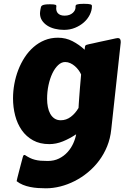

<svg xmlns="http://www.w3.org/2000/svg" viewBox="-20 -747 672 1029"><path d="M414.6 -348.1Q409.7 -359.4 401.1 -371.1Q392.6 -382.8 381.3 -392.6Q370.1 -402.3 356.9 -408.4Q343.8 -414.6 329.1 -414.6Q309.1 -414.6 291.5 -397.9Q273.9 -381.3 260.7 -353.8Q247.6 -326.2 240 -290.8Q232.4 -255.4 232.4 -217.3Q232.4 -193.8 236.6 -173.1Q240.7 -152.3 249.5 -136.7Q258.3 -121.1 272.2 -111.8Q286.1 -102.5 305.7 -102.5Q335 -102.5 359.4 -120.8Q383.8 -139.2 400.9 -168.5Q401.4 -178.7 402.3 -192.9Q403.3 -207 404.8 -227.3Q406.2 -247.6 408.4 -275.1Q410.6 -302.7 414.1 -340.8ZM576.2 -53.2Q571.3 -4.9 554.2 37.1Q537.1 79.1 511 114Q484.9 148.9 451.4 176.5Q418 204.1 380.6 223.1Q343.3 242.2 303.7 252.2Q264.2 262.2 225.6 262.2Q205.1 262.2 183.6 260.7Q162.1 259.3 141.6 255.1Q121.1 251 102.5 243.4Q84 235.8 69.3 224.1V223.6Q69.3 221.2 73 206.5Q76.7 191.9 81.8 172.1Q86.9 152.3 92.5 131.3Q98.1 110.4 102.1 95.2Q104 88.4 106 85.9Q107.9 83.5 110.4 83.5Q113.3 83.5 113.8 84Q127.9 93.3 140.4 99.4Q152.8 105.5 166.7 109.1Q180.7 112.8 197.3 114.3Q213.9 115.7 235.8 115.7Q270 115.7 296.4 102.5Q322.8 89.4 341.8 68.4Q360.8 47.4 372.3 22.2Q383.8 -2.9 388.2 -27.3Q353 -3.9 316.9 10.7Q280.8 25.4 244.1 25.4Q193.8 25.4 157.2 5.1Q120.6 -15.1 96.7 -49.3Q72.8 -83.5 61.3 -127.7Q49.8 -171.9 49.8 -220.2Q49.8 -258.3 56.9 -297.1Q64 -335.9 77.9 -372.1Q91.8 -408.2 112.3 -439.7Q132.8 -471.2 159.7 -494.6Q186.5 -518.1 219.2 -531.5Q252 -544.9 290.5 -544.9Q332.5 -544.9 368.4 -526.4Q404.3 -507.8 433.6 -480.5Q434.6 -489.3 435.1 -494.4Q435.5 -499.5 437.5 -502.4Q439.5 -505.4 444.1 -506.8Q448.7 -508.3 457.5 -510.3Q462.9 -511.2 477.1 -514.4Q491.2 -517.6 510.7 -522Q530.3 -526.4 553.7 -531.2Q577.1 -536.1 601.1 -541.5Q606.9 -543 611.8 -543Q627 -543 627 -523.4Q627 -521 627 -518.8Q627 -516.6 626.5 -514.2ZM384.8 -713.4Q384.8 -716.3 386.2 -718.8Q387.7 -721.2 392.1 -722.9Q396.5 -724.6 405.3 -725.6Q414.1 -726.6 428.7 -726.6Q442.9 -726.6 451.7 -725.8Q460.4 -725.1 465.1 -723.6Q469.7 -722.2 471.2 -720Q472.7 -717.8 472.7 -714.4Q472.7 -690.9 461.2 -668Q449.7 -645 429.7 -627.2Q409.7 -609.4 382.3 -598.1Q355 -586.9 323.2 -586.9Q297.4 -586.9 273.9 -592.8Q250.5 -598.6 232.9 -610.1Q215.3 -621.6 204.8 -637.9Q194.3 -654.3 194.3 -675.8Q194.3 -680.2 195.1 -685.3Q195.8 -690.4 196.8 -696.8Q198.2 -704.1 199.5 -709.2Q200.7 -714.4 205.6 -717.5Q210.4 -720.7 220.2 -722.4Q230 -724.1 248.5 -724.1Q259.8 -724.1 266.4 -723.4Q272.9 -722.7 276.6 -721.4Q280.3 -720.2 281.2 -718.3Q282.2 -716.3 282.2 -714.4Q282.2 -713.4 281.7 -709.7Q281.2 -706.1 281.2 -701.7Q281.2 -695.3 283.2 -688.5Q285.2 -681.6 290.3 -676Q295.4 -670.4 304.2 -666.7Q313 -663.1 326.2 -663.1Q340.8 -663.1 351.8 -667.2Q362.8 -671.4 370.1 -678Q377.4 -684.6 381.1 -692.1Q384.8 -699.7 384.8 -707V-713.4Z"/></svg>

Font: Carter One
Style: Regular
Weight: 400
Designer: vernon adams
Foundry: vernon adams
Version: Version 1.000